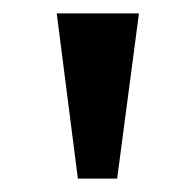

<svg xmlns="http://www.w3.org/2000/svg" viewBox="-20 -743 292 286"><path d="M96 -477 64.5 -723H187L154.5 -477Z"/></svg>

Font: Public Sans Thin Medium
Style: Regular
Weight: 500
Version: Version 2.001